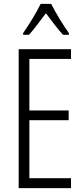

<svg xmlns="http://www.w3.org/2000/svg" viewBox="-20 -967 432 987"><path d="M243 -947H189C168 -903 127 -837 99 -797V-788H129C155 -816 188 -863 216 -899C245 -861 276 -818 304 -788H334V-797C311 -828 266 -901 243 -947ZM345 0V-51H131V-349H333V-399H131V-664H345V-714H76V0Z"/></svg>

Font: Noto Sans Myanmar UI ExtraCondensed Light
Style: Regular
Weight: 300
Width: 2
Designer: Monotype Design Team
Foundry: Monotype Imaging Inc.
Version: Version 2.103